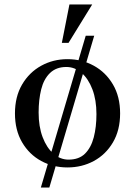

<svg xmlns="http://www.w3.org/2000/svg" viewBox="-20 -740 605 860"><path d="M163 100 364 -580H402L201 100ZM282 -475Q347 -475 400.5 -445.5Q454 -416 486 -361.5Q518 -307 518 -232Q518 -157 486 -102.5Q454 -48 400.5 -19Q347 10 282 10Q218 10 164.5 -19Q111 -48 79 -102.5Q47 -157 47 -232Q47 -307 79 -361.5Q111 -416 164.5 -445.5Q218 -475 282 -475ZM287 -25Q334 -25 361 -52Q388 -79 400 -125Q412 -171 412 -229Q412 -292 394 -339.5Q376 -387 345.5 -413.5Q315 -440 277 -440Q232 -440 204 -413Q176 -386 164.5 -339.5Q153 -293 153 -236Q153 -173 171 -125.5Q189 -78 219.5 -51.5Q250 -25 287 -25ZM257 -548 291 -720H393L287 -548Z"/></svg>

Font: Brygada 1918 Medium
Style: Regular
Weight: 500
Designer: Mateusz Machalski | Borys Kosmynka | Przemek Hoffer
Foundry: NIEPODLEGLA 2018
Version: Version 3.006